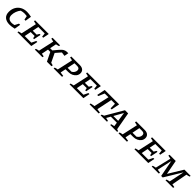

<svg xmlns="http://www.w3.org/2000/svg" viewBox="691 -2686 4844 4844"><g transform="rotate(45 3113.5 -264.0)"><path d="M298 8Q182 8 118.5 -48Q55 -104 55 -210Q55 -307 96.5 -380.5Q138 -454 211.5 -495Q285 -536 383 -536Q415 -536 455.5 -531Q496 -526 540 -516L514 -350H474L453 -454Q414 -461 371 -461Q341 -461 311 -457Q281 -453 248 -443Q207 -394 183 -328.5Q159 -263 159 -200Q159 -132 196 -97Q233 -62 304 -62Q341 -62 394 -76L449 -181H490L463 -15Q408 -3 369.5 2.5Q331 8 298 8Z M573 0 579 -32Q602 -39 624 -44.5Q646 -50 668 -54L759 -472L671 -492L678 -527H1164L1131 -361H1094L1083 -465H852L820 -300H960L999 -365H1033L994 -173H961L948 -239H807L772 -62H1008L1066 -181H1103L1067 0Z M1194 0 1200 -33Q1220 -40 1242.5 -45.5Q1265 -51 1288 -55L1380 -471L1292 -490L1299 -527H1569L1563 -494Q1544 -488 1522 -482Q1500 -476 1477 -472L1442 -298H1521L1623 -420Q1650 -452 1679.5 -479.5Q1709 -507 1750.5 -522Q1792 -537 1856 -533L1835 -417L1729 -432Q1719 -422 1708.5 -410.5Q1698 -399 1687 -386L1607 -294L1721 -58L1795 -38L1787 0H1626L1511 -235H1429L1393 -53L1473 -37L1466 0Z M1864 0 1870 -33Q1885 -40 1906.5 -45.5Q1928 -51 1958 -55L2050 -471L1962 -490L1969 -527H2276Q2348 -527 2390 -491Q2432 -455 2432 -394Q2432 -338 2400 -293.5Q2368 -249 2313.5 -223Q2259 -197 2191 -197H2092L2063 -53L2171 -37L2164 0ZM2239 -464H2145L2104 -260H2245Q2286 -285 2306.5 -319Q2327 -353 2327 -392Q2327 -464 2239 -464Z M2432 0 2438 -32Q2461 -39 2483 -44.5Q2505 -50 2527 -54L2618 -472L2530 -492L2537 -527H3023L2990 -361H2953L2942 -465H2711L2679 -300H2819L2858 -365H2892L2853 -173H2820L2807 -239H2666L2631 -62H2867L2925 -181H2962L2926 0Z M3676 -527 3632 -303H3594L3590 -464H3458L3373 -53L3480 -37L3472 0H3147L3151 -34Q3180 -42 3207.5 -47Q3235 -52 3265 -55L3358 -464H3224L3155 -303H3116L3161 -527Z M4083 -48Q4110 -42 4134 -32L4130 0H3883L3890 -33L3977 -53L3961 -160H3747L3686 -53Q3708 -48 3727.5 -44Q3747 -40 3771 -32L3766 0H3541L3548 -33L3609 -57L3884 -527H3997ZM3779 -216H3952L3916 -460Z M4179 0 4185 -33Q4200 -40 4221.5 -45.5Q4243 -51 4273 -55L4365 -471L4277 -490L4284 -527H4591Q4663 -527 4705 -491Q4747 -455 4747 -394Q4747 -338 4715 -293.5Q4683 -249 4628.5 -223Q4574 -197 4506 -197H4407L4378 -53L4486 -37L4479 0ZM4554 -464H4460L4419 -260H4560Q4601 -285 4621.5 -319Q4642 -353 4642 -392Q4642 -464 4554 -464Z M4747 0 4753 -32Q4776 -39 4798 -44.5Q4820 -50 4842 -54L4933 -472L4845 -492L4852 -527H5338L5305 -361H5268L5257 -465H5026L4994 -300H5134L5173 -365H5207L5168 -173H5135L5122 -239H4981L4946 -62H5182L5240 -181H5277L5241 0Z M5364 0 5370 -32Q5395 -39 5416.5 -44.5Q5438 -50 5459 -54L5559 -472L5467 -492L5474 -527H5695L5768 -140L6004 -527H6227L6220 -495Q6195 -488 6174 -482.5Q6153 -477 6130 -474L6051 -52L6135 -36L6128 0H5856L5863 -32Q5884 -39 5906.5 -44.5Q5929 -50 5952 -54L6036 -462L5756 0H5702L5616 -449L5530 -52L5625 -36L5617 0Z"/></g></svg>

Font: Piazzolla SC Medium
Style: Italic
Weight: 500
Italic angle: -11.3°
Designer: Juan Pablo del Peral
Foundry: Huerta Tipografica
Version: Version 1.330